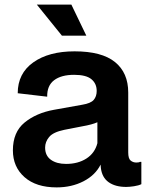

<svg xmlns="http://www.w3.org/2000/svg" viewBox="-20 -804 644 834"><path d="M226 10Q137 10 86.5 -34.5Q36 -79 36 -151Q36 -230 86.5 -271.5Q137 -313 214 -327L337 -349Q374 -355 387 -370Q400 -385 400 -409Q400 -441 377 -460Q354 -479 302 -479Q246 -479 215 -455.5Q184 -432 185 -384L57 -399Q57 -485 124.5 -533Q192 -581 304 -581Q422 -581 479.5 -534.5Q537 -488 537 -402V-142Q537 -115 547.5 -106.5Q558 -98 572 -98Q584 -98 588 -101H594V-4Q582 2 562 5Q542 8 528 8Q481 8 452 -12.5Q423 -33 418 -75L417 -89Q394 -43 342.5 -16.5Q291 10 226 10ZM267 -92Q319 -92 355.5 -115.5Q392 -139 403 -182V-273Q392 -268 375.5 -263.5Q359 -259 336 -255L259 -240Q211 -230 193.5 -209Q176 -188 176 -163Q176 -128 201 -110Q226 -92 267 -92ZM249 -649 140 -784H290L355 -649Z"/></svg>

Font: BDO Grotesk DemiBold
Style: Regular
Weight: 600
Designer: Deni Anggara
Foundry: Lokal Container
Version: Version 2.000